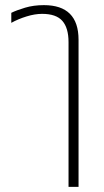

<svg xmlns="http://www.w3.org/2000/svg" viewBox="-20 -545 406 748"><path d="M247 183V-381Q247 -436 223 -463.5Q199 -491 144 -491Q116 -491 83.5 -481Q51 -471 24 -456V-495Q44 -505 77.5 -515Q111 -525 151 -525Q286 -525 286 -390V183Z"/></svg>

Font: Noto Sans Thai UI SemCond ExtLt
Style: Regular
Weight: 200
Width: 4
Designer: Monotype Design Team
Foundry: Monotype Imaging Inc.
Version: Version 2.000